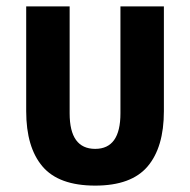

<svg xmlns="http://www.w3.org/2000/svg" viewBox="-20 -568 596 601"><path d="M278 13Q164 13 113 -47Q62 -107 62 -220V-548H198V-213Q198 -102 278 -102Q357 -102 357 -213V-548H493V-220Q493 -107 442 -47Q391 13 278 13Z"/></svg>

Font: Noto Sans Thai Cond
Style: Bold
Weight: 700
Width: 3
Designer: Monotype Design Team
Foundry: Monotype Imaging Inc.
Version: Version 2.002; ttfautohint (v1.8.4.7-5d5b)